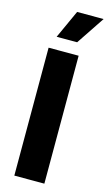

<svg xmlns="http://www.w3.org/2000/svg" viewBox="-140 -978 578 1025"><g transform="rotate(15 149.0 -465.5)"><path d="M219.7 0H53.7V-707H219.7ZM151.4 -930.7H297.9L193.4 -774.4H80.1Z"/></g></svg>

Font: Pretendard Std ExtraBold
Style: Regular
Weight: 800
Designer: Base glyphs from Inter by Rasmus Andersson; Hangeul glyphs from Noto Sans CJK(Source Han Sans) by Jang Soo-young and Kan
Foundry: Kil Hyung-jin
Version: Version 1.309